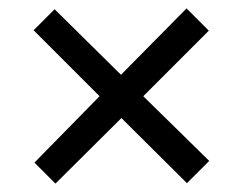

<svg xmlns="http://www.w3.org/2000/svg" viewBox="-20 -477 578 457"><path d="M268 -299 424 -457 477 -404 321 -248 478 -94 425 -41 269 -196 112 -40 62 -90 217 -248 60 -405 110 -455Z"/></svg>

Font: Andada SC
Style: Regular
Weight: 400
Designer: Carolina Giovagnoli
Foundry: Carolina Giovagnoli
Version: Version 1.003